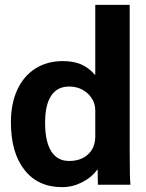

<svg xmlns="http://www.w3.org/2000/svg" viewBox="-20 -762 603 792"><path d="M25 -258Q25 -334 51 -391Q77 -448 125.5 -479Q174 -510 239 -510Q283 -510 314.5 -496.5Q346 -483 371 -454H373V-742H515V-135Q515 -27 518 0H384Q383 -15 383 -62H381Q358 -30 318.5 -10Q279 10 236 10Q137 10 81 -61Q25 -132 25 -258ZM373 -199V-306Q373 -347 342 -376Q311 -405 265 -405Q216 -405 191 -367Q166 -329 166 -256Q166 -179 191 -138.5Q216 -98 265 -98Q314 -98 343.5 -125.5Q373 -153 373 -199Z"/></svg>

Font: Sarabun ExtraBold
Style: Regular
Weight: 800
Version: Version 1.000; ttfautohint (v1.6)